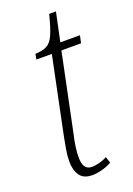

<svg xmlns="http://www.w3.org/2000/svg" viewBox="-132 -711 534 772"><g transform="rotate(-20 135.0 -324.5)"><path d="M126 10Q88 10 72 -13Q56 -36 56 -73Q56 -99 60.5 -123.5Q65 -148 71 -180L138 -504H72L76 -527Q107 -528 125.5 -537.5Q144 -547 156.5 -575Q169 -603 183 -659H212L186 -536H270L263 -504H179L112 -181Q103 -142 100 -119Q97 -96 97 -76Q97 -22 134 -22Q150 -22 168.5 -27Q187 -32 200 -40L209 -13Q187 -1 164.5 4.5Q142 10 126 10Z"/></g></svg>

Font: Noto Serif ExtraCondensed ExtraLight
Style: Italic
Weight: 200
Width: 2
Italic angle: -12°
Designer: Monotype Design Team
Foundry: Monotype Imaging Inc.
Version: Version 2.014; ttfautohint (v1.8.4.7-5d5b)